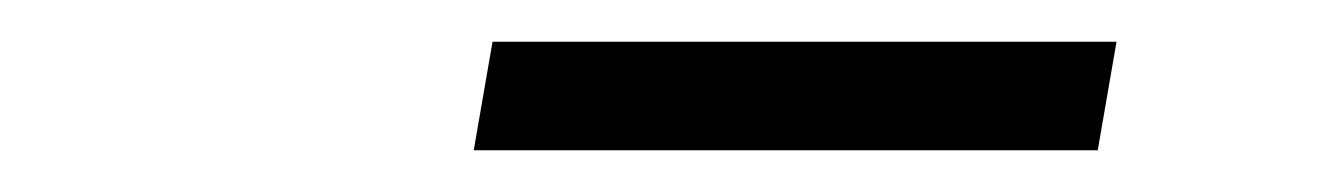

<svg xmlns="http://www.w3.org/2000/svg" viewBox="-20 -631 640 92"><path d="M216 -611H515L506 -559H207Z"/></svg>

Font: KoHo
Style: Italic
Weight: 400
Italic angle: -10°
Designer: Cadson Demak & Katatrad Team
Foundry: Cadson Demak Co.,Ltd.
Version: Version 1.000